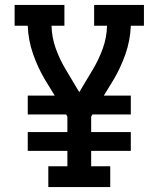

<svg xmlns="http://www.w3.org/2000/svg" viewBox="-20 -755 640 775"><path d="M175 0V-84H252V-146H92V-222H252V-284L247 -293H92V-369H201L163 -431Q133 -481 113.5 -537Q94 -593 92 -651H39V-735H240V-651H188Q189 -604 205 -559.5Q221 -515 245 -475L300 -383L355 -475Q379 -515 395 -559.5Q411 -604 412 -651H360V-735H561V-651H508Q506 -593 486.5 -537Q467 -481 437 -431L399 -369H508V-293H353L348 -284V-222H508V-146H348V-84H425V0Z"/></svg>

Font: Iosevka Curly Slab MdEx
Style: Regular
Weight: 500
Width: 7
Monospace: yes
Designer: Belleve Invis
Foundry: Belleve Invis
Version: Version 11.1.0; ttfautohint (v1.8.3)